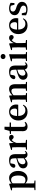

<svg xmlns="http://www.w3.org/2000/svg" viewBox="2378 -3229 1111 5907"><g transform="rotate(-90 2933.5 -275.5)"><path d="M246 -85Q287 -48 346 -48Q487 -48 487 -268Q487 -489 353 -489Q297 -489 246 -443ZM242 -474Q310 -551 412 -551Q506 -551 565 -477Q628 -400 628 -271Q628 -141 559 -61Q493 16 391 16Q304 16 244 -53V16Q244 76 246 220L332 230V260H37V230L113 221Q115 77 115 16V-306Q115 -384 112 -456L31 -464V-489L221 -550L235 -540Z M1017 -299Q955 -281 942 -275Q833 -232 833 -136Q833 -49 913 -49Q953 -49 1017 -102ZM1244 -54Q1208 15 1130 15Q1042 15 1021 -73Q937 16 853 16Q789 16 749 -20Q708 -56 708 -118Q708 -182 750 -221Q795 -263 908 -298Q955 -314 1017 -328V-379Q1017 -457 994 -486Q972 -514 915 -514Q890 -514 863 -508L849 -436Q843 -359 784 -359Q733 -359 724 -405Q734 -473 794 -512Q856 -551 959 -551Q1057 -551 1101 -505Q1145 -459 1145 -354V-96Q1145 -36 1181 -36Q1201 -36 1226 -69Z M1490 -402Q1513 -472 1559 -513Q1602 -551 1649 -551Q1723 -551 1739 -487Q1734 -411 1670 -411Q1632 -411 1591 -459L1580 -471Q1520 -424 1490 -324V-235Q1490 -157 1492 -43L1584 -31V0H1283V-31L1356 -40Q1358 -154 1358 -235V-307Q1358 -392 1354 -456L1275 -464V-489L1467 -550L1481 -541Z M2138 -55Q2092 16 1994 16Q1851 16 1851 -131L1852 -178V-493H1766V-526L1859 -536L1902 -693H1988L1985 -535H2117V-493H1984V-123Q1984 -44 2049 -44Q2080 -44 2120 -74Z M2490 -307Q2523 -307 2536 -325Q2547 -341 2547 -381Q2547 -441 2518 -478Q2489 -514 2443 -514Q2392 -514 2360 -465Q2323 -411 2319 -307ZM2319 -270Q2322 -160 2373 -103Q2419 -50 2496 -50Q2589 -50 2646 -127L2666 -113Q2603 16 2451 16Q2330 16 2257 -58Q2180 -135 2180 -268Q2180 -397 2264 -477Q2341 -551 2452 -551Q2553 -551 2613 -489Q2672 -428 2672 -332Q2672 -294 2665 -270Z M3367 -31V0H3093V-31L3163 -40Q3166 -124 3166 -235V-363Q3166 -427 3147 -454Q3128 -480 3087 -480Q3027 -480 2956 -415V-235Q2956 -153 2958 -39L3023 -31V0H2749V-31L2822 -40Q2824 -154 2824 -235V-307Q2824 -392 2820 -456L2741 -464V-489L2933 -550L2947 -541L2954 -450Q3041 -551 3144 -551Q3297 -551 3297 -357V-235Q3297 -153 3299 -39Z M3743 -299Q3681 -281 3668 -275Q3559 -232 3559 -136Q3559 -49 3639 -49Q3679 -49 3743 -102ZM3970 -54Q3934 15 3856 15Q3768 15 3747 -73Q3663 16 3579 16Q3515 16 3475 -20Q3434 -56 3434 -118Q3434 -182 3476 -221Q3521 -263 3634 -298Q3681 -314 3743 -328V-379Q3743 -457 3720 -486Q3698 -514 3641 -514Q3616 -514 3589 -508L3575 -436Q3569 -359 3510 -359Q3459 -359 3450 -405Q3460 -473 3520 -512Q3582 -551 3685 -551Q3783 -551 3827 -505Q3871 -459 3871 -354V-96Q3871 -36 3907 -36Q3927 -36 3952 -69Z M4092 -683Q4069 -704 4069 -736Q4069 -769 4092 -790Q4115 -811 4148 -811Q4181 -811 4204 -790Q4227 -769 4227 -736Q4227 -704 4204 -683Q4181 -662 4148 -662Q4115 -662 4092 -683ZM4286 -31V0H4011V-31L4084 -40Q4086 -154 4086 -235V-306Q4086 -383 4083 -458L4002 -466V-493L4205 -550L4219 -541L4217 -385V-235Q4217 -153 4219 -39Z M4562 -402Q4585 -472 4631 -513Q4674 -551 4721 -551Q4795 -551 4811 -487Q4806 -411 4742 -411Q4704 -411 4663 -459L4652 -471Q4592 -424 4562 -324V-235Q4562 -157 4564 -43L4656 -31V0H4355V-31L4428 -40Q4430 -154 4430 -235V-307Q4430 -392 4426 -456L4347 -464V-489L4539 -550L4553 -541Z M5148 -307Q5181 -307 5194 -325Q5205 -341 5205 -381Q5205 -441 5176 -478Q5147 -514 5101 -514Q5050 -514 5018 -465Q4981 -411 4977 -307ZM4977 -270Q4980 -160 5031 -103Q5077 -50 5154 -50Q5247 -50 5304 -127L5324 -113Q5261 16 5109 16Q4988 16 4915 -58Q4838 -135 4838 -268Q4838 -397 4922 -477Q4999 -551 5110 -551Q5211 -551 5271 -489Q5330 -428 5330 -332Q5330 -294 5323 -270Z M5682 -321Q5830 -272 5830 -156Q5830 -78 5771 -32Q5709 16 5601 16Q5503 16 5416 -30L5420 -160H5478L5506 -39Q5544 -23 5593 -23Q5715 -23 5715 -109Q5715 -173 5614 -207L5559 -225Q5420 -269 5420 -381Q5420 -456 5475 -502Q5532 -551 5632 -551Q5715 -551 5800 -506L5793 -386H5742L5711 -494Q5675 -512 5635 -512Q5531 -512 5531 -431Q5531 -369 5630 -337Z"/></g></svg>

Font: Source Han Serif JP
Style: Bold
Weight: 700
Designer: Ryoko NISHIZUKA  (kana & ideographs); Frank Grießhammer (Latin, Greek & Cyrillic); Wenlong ZHANG  (bopomofo); Sandoll Co
Foundry: Adobe Systems Incorporated
Version: Version 1.000;PS 1;hotconv 16.6.53;makeotf.lib2.5.65590